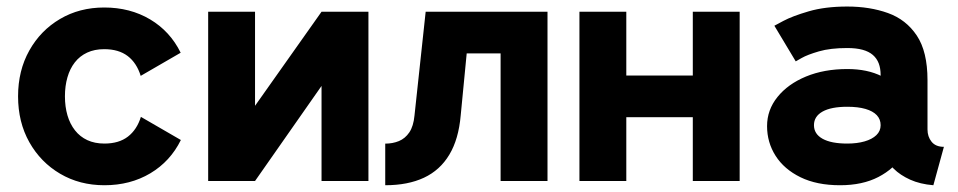

<svg xmlns="http://www.w3.org/2000/svg" viewBox="-20 -543 2875 576"><path d="M174.8 -253.9Q174.8 -285.1 182.3 -311Q189.7 -336.9 204.5 -355.9Q219.3 -374.9 241.5 -385.2Q263.6 -395.5 292.6 -395.5Q336.1 -395.5 363.2 -374.8Q390.2 -354 402.1 -315.4L522 -384.8Q490.5 -449 430.4 -484.8Q370.3 -520.5 292.6 -520.5Q218.4 -520.5 160 -486Q101.6 -451.6 67.9 -391.4Q34.2 -331.2 34.2 -253.9Q34.2 -176.6 68 -116.4Q101.9 -56.2 160.4 -21.8Q218.9 12.7 293.2 12.7Q370.9 12.7 431 -23.1Q491.1 -59 522.6 -123L402.7 -192.4Q390.8 -154.1 363.8 -133.2Q336.7 -112.3 293.2 -112.3Q264.2 -112.3 242 -122.6Q219.9 -132.9 205 -151.9Q190 -170.9 182.4 -196.9Q174.8 -222.9 174.8 -253.9Z M944.6 -507.8H1085.3V0H944.6V-285.2L745.1 0H604.5V-507.8H745.1V-225.6Z M1622.5 -507.8H1257L1223.5 -196.7Q1220.5 -164.4 1208 -145.9Q1195.5 -127.5 1176.8 -119.8Q1158 -112.1 1135.7 -112.1V12.7Q1203.8 12.7 1252 -9.9Q1300.2 -32.5 1328 -79Q1355.9 -125.4 1362.1 -196.7L1380.1 -382.8H1481.8V0H1622.5Z M1718.3 -507.8V0H1858.9V-191.4H2058.4V0H2199V-507.8H2058.4V-316.4H1858.9V-507.8Z M2500 12.7Q2567.5 12.7 2615.1 -12Q2662.8 -36.7 2688 -77.7Q2713.3 -118.7 2713.3 -167.5Q2713.3 -216.3 2690.8 -254.3Q2668.3 -292.4 2625.4 -314.2Q2582.5 -335.9 2521.9 -335.9Q2452.2 -335.9 2397.9 -313.4Q2343.7 -290.9 2312.5 -252.1Q2281.2 -213.4 2281.2 -164.6Q2281.2 -115.7 2306.8 -75.5Q2332.4 -35.3 2381.4 -11.3Q2430.4 12.7 2500 12.7ZM2621.9 -167.5Q2621.9 -149.9 2609.1 -137.6Q2596.3 -125.3 2573.7 -118.8Q2551.2 -112.3 2521.9 -112.3Q2473.5 -112.3 2447.7 -126.7Q2421.9 -141.1 2421.9 -167.5Q2421.9 -193.8 2447.7 -208.3Q2473.5 -222.7 2521.9 -222.7Q2554.1 -222.7 2576.5 -216.2Q2598.8 -209.7 2610.4 -197.4Q2621.9 -185.1 2621.9 -167.5ZM2762.5 -154.8V-302.7Q2762.5 -388.2 2730.4 -436.3Q2698.3 -484.4 2643.8 -503.9Q2589.3 -523.4 2521.9 -523.4Q2455.2 -523.4 2406.1 -509Q2356.9 -494.6 2330 -480.2Q2303.1 -465.8 2303.1 -465.8L2367.2 -358.9Q2367.2 -358.9 2384.8 -368.9Q2402.3 -378.9 2436.7 -388.9Q2471 -398.9 2521.7 -398.9Q2548.6 -398.9 2567.6 -393.7Q2586.6 -388.5 2598.6 -378.1Q2610.5 -367.8 2616.2 -352.8Q2621.9 -337.8 2621.9 -317.8V-223.2L2634.6 -213.1V-127.9L2621.9 -116.7Q2621.9 -98.3 2631.8 -77.1Q2641.7 -56 2661.3 -36.7Q2680.9 -17.4 2710.5 -4Q2740.2 9.4 2780.1 12.7L2811.7 -102.5Q2787.1 -102.5 2774.8 -117.7Q2762.5 -132.8 2762.5 -154.8Z"/></svg>

Font: Giphurs SC
Style: Regular
Weight: 400
Version: Version 0.920